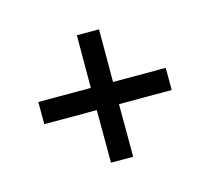

<svg xmlns="http://www.w3.org/2000/svg" viewBox="-79 -590 658 600"><g transform="rotate(30 249.5 -290.0)"><path d="M128.9 -460.9 249 -340.3 369.6 -460.9 420.4 -410.2 299.8 -289.6 420.4 -169.4 369.6 -118.7 249 -238.8 128.9 -118.7 78.1 -169.4 198.2 -289.6 78.1 -410.2Z"/></g></svg>

Font: Noticia Text
Style: Regular
Weight: 400
Designer: JM Sole
Foundry: JM Sole
Version: Version 1.003